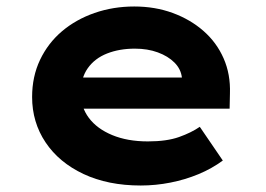

<svg xmlns="http://www.w3.org/2000/svg" viewBox="-20 -562 819 592"><path d="M414 10Q313 10 237.5 -25.5Q162 -61 120.5 -123Q79 -185 79 -263Q79 -326 103.5 -377.5Q128 -429 171 -465.5Q214 -502 271.5 -522Q329 -542 394 -542Q458 -542 512.5 -522Q567 -502 607.5 -466.5Q648 -431 669.5 -382Q691 -333 689 -274L688 -227H187L164 -323H558L541 -302V-322Q538 -349 518 -369Q498 -389 466.5 -400.5Q435 -412 396 -412Q348 -412 310 -397Q272 -382 250.5 -351.5Q229 -321 229 -275Q229 -232 254 -198.5Q279 -165 326 -145.5Q373 -126 436 -126Q494 -126 532 -139.5Q570 -153 596 -171L667 -67Q633 -42 592 -25Q551 -8 505.5 1Q460 10 414 10Z"/></svg>

Font: Lexend Giga
Style: Bold
Weight: 700
Version: Version 1.007